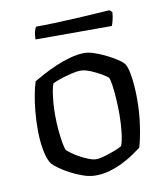

<svg xmlns="http://www.w3.org/2000/svg" viewBox="-76 -719 686 783"><g transform="rotate(-10 267.0 -327.0)"><path d="M258 0Q233 0 206 -9.5Q179 -19 154.5 -32Q130 -45 112 -58Q94 -71 87 -79Q72 -98 64.5 -138.5Q57 -179 57 -223Q57 -264 60.5 -301Q64 -338 70 -369Q76 -400 83 -421Q98 -430 123 -443.5Q148 -457 178 -470Q208 -483 239.5 -491.5Q271 -500 298 -500Q316 -500 339.5 -492Q363 -484 387 -472Q411 -460 430 -447.5Q449 -435 456 -425Q464 -412 469 -386.5Q474 -361 476 -332Q478 -303 478 -278Q478 -221 470 -167.5Q462 -114 452 -81Q439 -71 418.5 -57Q398 -43 372 -30Q346 -17 317 -8.5Q288 0 258 0ZM272 -65Q286 -65 309 -72Q332 -79 352.5 -87Q373 -95 380 -100Q388 -120 392 -157Q396 -194 396 -229Q396 -261 394 -293Q392 -325 388.5 -349.5Q385 -374 381 -382Q376 -388 356 -400Q336 -412 312 -422Q288 -432 269 -432Q256 -432 232.5 -426.5Q209 -421 186.5 -413.5Q164 -406 153 -400Q148 -389 144.5 -367.5Q141 -346 139 -321.5Q137 -297 137 -274Q137 -239 140 -207.5Q143 -176 147 -153.5Q151 -131 156 -123Q161 -118 174.5 -108Q188 -98 205.5 -88.5Q223 -79 241 -72Q259 -65 272 -65ZM112 -589Q112 -609 116 -622.5Q120 -636 124 -640Q155 -640 199.5 -641.5Q244 -643 290.5 -645.5Q337 -648 374.5 -650.5Q412 -653 429 -654L440 -645Q439 -626 435 -611Q431 -596 428 -589Z"/></g></svg>

Font: Texturina 12pt Light
Style: Regular
Weight: 300
Designer: Guillermo Torres Carreño
Foundry: Omnibus-Type
Version: Version 1.002